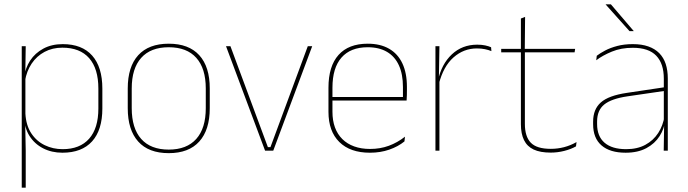

<svg xmlns="http://www.w3.org/2000/svg" viewBox="-20 -700 3196 892"><path d="M270 9.5Q220 9.5 180.2 -11Q140.5 -31.5 117 -68.5Q93.5 -105.5 93 -155.5H87L98 -172Q101 -117.5 125.2 -80.8Q149.5 -44 187.8 -25.5Q226 -7 271 -7Q351 -7 394 -55.5Q437 -104 437 -196V-288.5Q437 -381 394.2 -429.8Q351.5 -478.5 269.5 -478.5Q223.5 -478.5 187 -459Q150.5 -439.5 127 -404.5Q103.5 -369.5 96 -323L87 -341.5H92.5Q97.5 -384 120.2 -418.8Q143 -453.5 181.5 -474.2Q220 -495 271.5 -495Q361 -495 408.2 -441.8Q455.5 -388.5 455.5 -288.5V-196Q455.5 -96 407.8 -43.2Q360 9.5 270 9.5ZM81 172V-485.5H99.5L97.5 -356L98 -346.5V-138L97 -130.5L99.5 0V172Z M764 11.5Q670.5 11.5 622 -42.5Q573.5 -96.5 573.5 -197.5V-289Q573.5 -390 622.2 -443.5Q671 -497 764 -497Q857 -497 905.8 -443.5Q954.5 -390 954.5 -289V-197.5Q954.5 -96.5 905.8 -42.5Q857 11.5 764 11.5ZM764 -5Q847.5 -5 891.8 -54.5Q936 -104 936 -197.5V-289Q936 -382 892 -431.2Q848 -480.5 764 -480.5Q680 -480.5 636 -431.2Q592 -382 592 -289V-197.5Q592 -104 636 -54.5Q680 -5 764 -5Z M1236.5 -16.5 1410 -485.5H1430.5L1249.5 0H1211.5L1030 -485.5H1050.5L1224.5 -16.5Z M1698.5 9.5Q1607 9.5 1556.5 -40.2Q1506 -90 1506 -180.5V-292.5Q1506 -392.5 1552.8 -444.8Q1599.5 -497 1688.5 -497Q1747 -497 1787.8 -473.5Q1828.5 -450 1849.5 -405.2Q1870.5 -360.5 1870.5 -296.5V-279.5Q1870.5 -268.5 1870.2 -257.5Q1870 -246.5 1869 -233H1852Q1852 -250.5 1852 -266.5Q1852 -282.5 1852 -296Q1852 -355.5 1833.2 -396.5Q1814.5 -437.5 1778 -459Q1741.5 -480.5 1688.5 -480.5Q1608.5 -480.5 1566.5 -432.5Q1524.5 -384.5 1524.5 -292.5V-243.5V-239.5V-181Q1524.5 -140 1536.2 -108Q1548 -76 1570.5 -53.8Q1593 -31.5 1625.5 -19.8Q1658 -8 1699 -8Q1746.5 -8 1786.5 -22.8Q1826.5 -37.5 1861.5 -65L1859 -43Q1829.5 -19 1788.5 -4.8Q1747.5 9.5 1698.5 9.5ZM1514.5 -233V-249.5H1862.5V-233Z M2018.5 -308.5 2009 -320.5 2014.5 -325Q2031 -402 2079 -447.2Q2127 -492.5 2197 -492.5Q2218 -492.5 2234.2 -489Q2250.5 -485.5 2261.5 -480.5L2263 -462.5Q2250 -468 2233 -471.5Q2216 -475 2195.5 -475Q2134 -475 2086.8 -433.2Q2039.5 -391.5 2018.5 -308.5ZM2003 0V-485.5H2021.5L2019 -335L2021.5 -332.5V0Z M2538.5 9Q2490 9 2459.5 -5.2Q2429 -19.5 2414.5 -49Q2400 -78.5 2400 -123V-462.5H2418.5V-124.5Q2418.5 -65.5 2446 -37Q2473.5 -8.5 2539 -8.5Q2570 -8.5 2600.2 -16.2Q2630.5 -24 2658.5 -40L2656 -20Q2633 -7 2601.8 1Q2570.5 9 2538.5 9ZM2308.5 -457V-473H2652L2649.5 -457ZM2400 -468V-614L2419.5 -621.5L2418 -468Z M3063.5 0 3065.5 -128 3064 -131.5V-292V-334.5Q3064 -404.5 3028.8 -441.2Q2993.5 -478 2920 -478Q2865.5 -478 2822.5 -460.2Q2779.5 -442.5 2750 -420L2752.5 -441Q2768 -453 2791.8 -465.5Q2815.5 -478 2847.8 -486.5Q2880 -495 2920 -495Q2961.5 -495 2992 -484.2Q3022.5 -473.5 3042.8 -453Q3063 -432.5 3072.8 -402.8Q3082.5 -373 3082.5 -335V0ZM2886.5 9.5Q2814 9.5 2774.8 -24.2Q2735.5 -58 2735.5 -123V-134.5Q2735.5 -192.5 2771.5 -224.2Q2807.5 -256 2892 -268.5L3073 -295.5L3073.5 -278.5L2895.5 -252.5Q2820.5 -241.5 2787.2 -214.5Q2754 -187.5 2754 -135.5V-124Q2754 -66.5 2788.8 -36.8Q2823.5 -7 2889 -7Q2941 -7 2978.2 -27.2Q3015.5 -47.5 3038 -82.2Q3060.5 -117 3067 -160.5L3076.5 -142H3070.5Q3066.5 -102.5 3044.5 -67.8Q3022.5 -33 2983 -11.8Q2943.5 9.5 2886.5 9.5ZM2818 -680 2924 -556V-555.5H2904.5L2794 -679V-680Z"/></svg>

Font: Anek Latin Thin
Style: Regular
Weight: 250
Designer: Yesha Goshar
Foundry: Ek Type
Version: Version 1.003